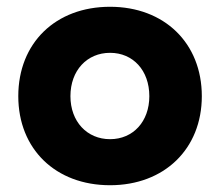

<svg xmlns="http://www.w3.org/2000/svg" viewBox="-20 -534 650 567"><path d="M305 13C465 13 576 -94 576 -250C576 -407 465 -514 305 -514C144 -514 34 -407 34 -250C34 -94 144 13 305 13ZM305 -123C237 -123 188 -175 188 -250C188 -326 237 -378 305 -378C373 -378 421 -326 421 -250C421 -175 373 -123 305 -123Z"/></svg>

Font: UULA Sans
Style: Bold
Weight: 700
Designer: Mohamed Gaber, Laura Garcia Mut
Foundry: Kief Type Foundry
Version: Version 3.006;hotconv 1.0.109;makeotfexe 2.5.65596